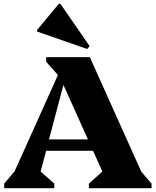

<svg xmlns="http://www.w3.org/2000/svg" viewBox="-20 -991 820 1011"><path d="M2 0V-24L57 -89L285 -596L223 -666V-690H453L724 -87L778 -24V0H448V-24L519 -88L470 -197H223L194 -88L266 -24V0ZM238 -257H443L314 -544ZM439 -733 175 -825V-833L290 -971H298L452 -748Z"/></svg>

Font: Platypi ExtraBold
Style: Regular
Weight: 800
Designer: David Sargent
Foundry: Bolt Cutter Type
Version: Version 1.200; ttfautohint (v1.8.4.7-5d5b)